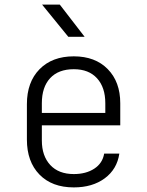

<svg xmlns="http://www.w3.org/2000/svg" viewBox="-20 -805 640 835"><path d="M301 10Q206 10 151.5 -46Q97 -102 97 -198V-352Q97 -448 152 -504Q207 -560 301 -560Q394 -560 448.5 -504.5Q503 -449 503 -356V-260H162V-194Q162 -127 198.5 -87.5Q235 -48 301 -48Q354 -48 390 -71.5Q426 -95 433 -137H499Q489 -69 435.5 -29.5Q382 10 301 10ZM162 -314H438V-356Q438 -425 402 -464.5Q366 -504 301 -504Q234 -504 198 -465Q162 -426 162 -356ZM277 -645 163 -785H240L348 -645Z"/></svg>

Font: JetBrains Mono NL ExtraLight
Style: Regular
Weight: 200
Designer: Philipp Nurullin, Konstantin Bulenkov
Foundry: JetBrains
Version: Version 2.304; ttfautohint (v1.8.4.7-5d5b)